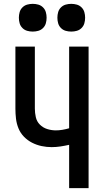

<svg xmlns="http://www.w3.org/2000/svg" viewBox="-20 -977 540 997"><path d="M339 0V-225Q317 -220 294 -216.5Q271 -213 248 -213Q222 -213 196 -218.5Q170 -224 146.5 -236Q123 -248 104.5 -267Q86 -286 76 -310.5Q66 -335 63 -361Q60 -387 60 -413V-735H161V-413Q161 -391 166 -368.5Q171 -346 187 -330Q203 -314 225 -307Q247 -300 270 -300Q287 -300 304.5 -303Q322 -306 339 -311V-735H440V0ZM350 -813Q335 -813 321 -817Q307 -821 296.5 -831.5Q286 -842 282 -856Q278 -870 278 -885Q278 -900 282 -914Q286 -928 296.5 -938.5Q307 -949 321 -953Q335 -957 350 -957Q365 -957 379 -953Q393 -949 403.5 -938.5Q414 -928 418 -914Q422 -900 422 -885Q422 -870 418 -856Q414 -842 403.5 -831.5Q393 -821 379 -817Q365 -813 350 -813ZM150 -813Q135 -813 121 -817Q107 -821 96.5 -831.5Q86 -842 82 -856Q78 -870 78 -885Q78 -900 82 -914Q86 -928 96.5 -938.5Q107 -949 121 -953Q135 -957 150 -957Q165 -957 179 -953Q193 -949 203.5 -938.5Q214 -928 218 -914Q222 -900 222 -885Q222 -870 218 -856Q214 -842 203.5 -831.5Q193 -821 179 -817Q165 -813 150 -813Z"/></svg>

Font: Zed Sans Semibold
Style: Regular
Weight: 600
Designer: Belleve Invis
Foundry: Belleve Invis
Version: Version 1.0.0; ttfautohint (v1.8.4)